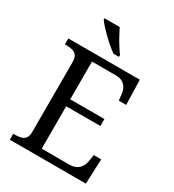

<svg xmlns="http://www.w3.org/2000/svg" viewBox="-218 -1052 1060 1172"><g transform="rotate(30 311.5 -465.5)"><path d="M38 0V-42H51Q73 -42 91.5 -46.5Q110 -51 121.5 -65.5Q133 -80 133 -109V-600Q133 -632 122 -647Q111 -662 92.5 -667Q74 -672 51 -672H38V-714H542L547 -539H495L490 -582Q488 -604 478.5 -622.5Q469 -641 450.5 -652.5Q432 -664 402 -664H234V-398H475V-349H234V-50H427Q459 -50 478.5 -61.5Q498 -73 508.5 -91.5Q519 -110 522 -132L529 -175H581L574 0ZM324 -771Q304 -785 281 -804.5Q258 -824 235.5 -846Q213 -868 195 -888Q177 -908 168 -921V-931H275Q286 -909 300.5 -882Q315 -855 331.5 -829Q348 -803 362 -784V-771Z"/></g></svg>

Font: Noto Serif Lao
Style: Regular
Weight: 400
Designer: Monotype Design Team
Foundry: Monotype Imaging Inc.
Version: Version 2.003